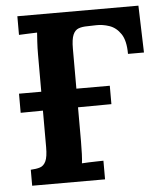

<svg xmlns="http://www.w3.org/2000/svg" viewBox="-51 -745 673 790"><g transform="rotate(-5 285.5 -350.0)"><path d="M50 0V-66Q73 -67 88.5 -72Q104 -77 112.5 -95Q121 -113 121 -153V-304L29 -303V-382H121V-536Q121 -563 122.5 -588Q124 -613 125 -626Q109 -625 85 -624.5Q61 -624 50 -623V-700H550L556 -506H490Q490 -561 471 -589Q452 -617 424 -626.5Q396 -636 369 -635L333 -634Q312 -634 297 -628.5Q282 -623 274 -604.5Q266 -586 266 -547V-382H404V-306L266 -305V-164Q266 -137 265 -112Q264 -87 262 -74Q273 -75 291 -75.5Q309 -76 326.5 -76.5Q344 -77 351 -77V0Z"/></g></svg>

Font: Lora
Style: Bold
Weight: 700
Designer: Olga Karpushina, Alexei Vanyashin (Cyrillic)
Foundry: Cyreal
Version: Version 3.006; ttfautohint (v1.8.4.7-5d5b);gftools[0.9.30]